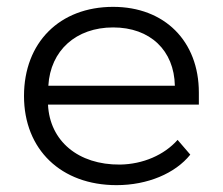

<svg xmlns="http://www.w3.org/2000/svg" viewBox="-20 -530 650 560"><path d="M50 -250C50 -94 158 10 320 10C410 10 491 -24 535 -79L498 -122C459 -78 397 -51 330 -50C208 -49 125 -119 120 -225H560V-260C560 -410 460 -510 310 -510C154 -510 50 -406 50 -250ZM121 -280C127 -383 202 -450 310 -450C418 -450 488 -383 490 -280Z"/></svg>

Font: Gully Light
Style: Regular
Weight: 300
Designer: jaikishan Patel
Foundry: MagicType
Version: Version 1.000;Glyphs 3.2 (3242)